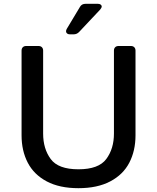

<svg xmlns="http://www.w3.org/2000/svg" viewBox="-20 -974 823 1006"><path d="M93 -265V-709Q93 -720 99.5 -726.5Q106 -733 117 -733H182Q193 -733 199.5 -726.5Q206 -720 206 -709V-274Q206 -195 245.5 -141Q285 -87 391 -87Q497 -87 537 -141Q577 -195 577 -274V-709Q577 -720 583.5 -726.5Q590 -733 601 -733H666Q677 -733 683.5 -726.5Q690 -720 690 -709V-265Q690 -184 657.5 -121.5Q625 -59 557.5 -23.5Q490 12 391 12Q292 12 225 -23.5Q158 -59 125.5 -121.5Q93 -184 93 -265ZM365 -794H347Q337 -794 331.5 -798.5Q326 -803 326 -810Q326 -816 330 -823L399 -938Q408 -954 428 -954H493Q502 -954 507.5 -950Q513 -946 513 -940Q513 -934 505 -924L395 -807Q383 -794 365 -794Z"/></svg>

Font: Shippori Gochic B2 Bold
Style: Regular
Weight: 700
Designer: FONTDASU
Foundry: FONTDASU / Google Inc. / but / Adobe
Version: Version 1.130